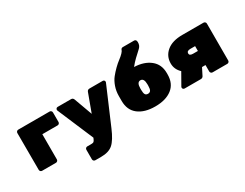

<svg xmlns="http://www.w3.org/2000/svg" viewBox="-91 -1319 2674 2099"><g transform="rotate(-30 1246.5 -269.5)"><path d="M77 -520H473Q484 -520 492 -512Q500 -504 500 -493V-372Q500 -361 492 -353Q484 -345 473 -345H280V-27Q280 -16 272 -8Q264 0 253 0H78Q67 0 59 -8Q51 -16 51 -27L50 -493Q50 -504 58 -512Q66 -520 77 -520Z M639 16H689Q713 16 722.5 7.5Q732 -1 745 -33L551 -489Q550 -492 550 -496Q554 -520 575 -520H744Q767 -520 776 -496L859 -268L943 -496Q951 -520 977 -520H1144Q1153 -520 1160 -513.5Q1167 -507 1167 -499Q1167 -491 1166 -489L967 -24Q915 99 862.5 145Q810 191 714 191H639Q628 191 620 183Q612 175 612 164V43Q612 32 620 24Q628 16 639 16Z M1518 -730H1661Q1672 -730 1680 -722Q1688 -714 1688 -693.5Q1688 -673 1681.5 -656.5Q1675 -640 1661 -626.5Q1647 -613 1621.5 -589.5Q1596 -566 1583 -554Q1546 -518 1516 -480Q1639 -476 1716 -415Q1793 -354 1793 -244V-226Q1793 -111 1715 -50.5Q1637 10 1503 10Q1369 10 1291 -50.5Q1213 -111 1213 -226V-287Q1213 -350 1232.5 -405.5Q1252 -461 1282 -498.5Q1312 -536 1347 -570.5Q1382 -605 1413 -628Q1485 -682 1493 -714Q1494 -719 1501 -724.5Q1508 -730 1518 -730ZM1548 -225V-243Q1548 -320 1503 -320Q1458 -320 1458 -243V-225Q1458 -184 1468 -167Q1478 -150 1502.5 -150Q1527 -150 1537.5 -168Q1548 -186 1548 -225Z M2148 -520H2416Q2427 -520 2435 -512Q2443 -504 2443 -493V-27Q2443 -16 2435 -8Q2427 0 2416 0H2230Q2219 0 2211 -8Q2203 -16 2203 -27V-108H2159L2113 -17Q2102 0 2082 0H1877Q1867 0 1860 -7Q1853 -14 1853 -22.5Q1853 -31 1857 -37L1940 -183Q1882 -238 1882 -312Q1882 -404 1951.5 -462Q2021 -520 2148 -520ZM2208 -283V-344H2148Q2102 -344 2102 -312Q2102 -283 2148 -283Z"/></g></svg>

Font: Rubik One
Style: Regular
Weight: 400
Designer: Hubert and Fischer with Elvire Volk Leonovitch
Foundry: Hubert and Fischer with Elvire Volk Leonovitch
Version: Version 1.001